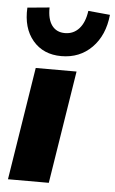

<svg xmlns="http://www.w3.org/2000/svg" viewBox="-54 -796 500 834"><g transform="rotate(5 196.0 -379.5)"><path d="M13 0 91 -492H269L191 0ZM197 -553Q118 -553 72.5 -607Q27 -661 32 -750L128 -759Q127 -708 147 -681Q167 -654 204 -654Q241 -654 265.5 -681Q290 -708 297 -759L392 -750Q383 -660 330 -606.5Q277 -553 197 -553Z"/></g></svg>

Font: Nunito Sans Black
Style: Italic
Weight: 900
Italic angle: -9°
Designer: Vernon Adams
Foundry: Vernon Adams
Version: Version 3.006; ttfautohint (v1.8.3)